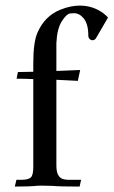

<svg xmlns="http://www.w3.org/2000/svg" viewBox="-20 -670 408 690"><path d="M266.1 0.5Q193.8 0.5 168.5 -2Q148.9 -2.9 127.4 -2.9Q119.6 -2.9 114.3 -2.4Q87.4 0.5 33.2 0.5L39.1 -23.9H58.1Q80.6 -23.9 90.1 -31.7Q99.6 -39.6 99.6 -69.3V-385.7Q69.8 -387.2 39.6 -387.2L44.4 -411.1L99.6 -412.1V-441.4Q99.6 -518.1 114.3 -551.8Q140.6 -612.8 197.3 -635.3Q233.4 -649.9 267.6 -649.9Q300.3 -649.9 328.6 -636.2Q352.1 -625 368.2 -606.9L325.2 -533.2Q320.8 -525.4 312.5 -525.4Q306.2 -525.4 301.8 -530.3Q297.4 -535.2 297.4 -542Q297.4 -584 280.3 -604.5Q265.1 -622.6 245.6 -622.6Q243.7 -622.6 231.7 -621.6Q219.7 -620.6 202.4 -594Q185.1 -567.4 182.6 -515.1V-415L268.1 -418.5L259.8 -379.4L182.6 -383.3V-76.2Q182.6 -52.2 189 -41.3Q195.3 -30.3 204.8 -27.1Q214.4 -23.9 224.1 -23.9H271.5Z"/></svg>

Font: Quaaykop
Style: Regular
Weight: 400
Designer: Tup Wanders
Foundry: Free font, DO NOT SELL
Version: Version 1.00;July 31, 2023;FontCreator 11.5.0.2430 64-bit